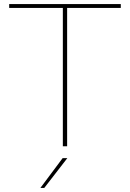

<svg xmlns="http://www.w3.org/2000/svg" viewBox="-20 -717 638 941"><path d="M288 -678H25V-697H572V-678H309V0H288ZM287 58H310L197 204H178Z"/></svg>

Font: Hanken Grotesk Thin
Style: Regular
Weight: 100
Designer: Alfredo Marco Pradil
Foundry: Hanken Design Co.
Version: Version 3.014